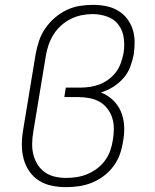

<svg xmlns="http://www.w3.org/2000/svg" viewBox="-20 -763 640 791"><path d="M252 8Q222 8 193 2Q164 -4 140.5 -19Q117 -34 101 -57Q85 -80 77.5 -108Q70 -136 70 -166Q70 -196 75 -226L127 -541Q132 -568 141 -595Q150 -622 166.5 -646Q183 -670 205.5 -689.5Q228 -709 254 -721.5Q280 -734 308 -738.5Q336 -743 363 -743Q390 -743 416 -738Q442 -733 464 -720.5Q486 -708 502 -688Q518 -668 526 -644Q534 -620 534.5 -593Q535 -566 531 -539Q526 -513 516.5 -487.5Q507 -462 488.5 -441Q470 -420 446 -405Q422 -390 396 -382Q424 -371 445.5 -350.5Q467 -330 478.5 -302.5Q490 -275 491.5 -243.5Q493 -212 487 -181Q483 -154 474 -128Q465 -102 448 -79Q431 -56 408 -38.5Q385 -21 359 -10.5Q333 0 306 4Q279 8 252 8ZM253 -30Q275 -30 297 -33.5Q319 -37 340.5 -46Q362 -55 381 -69.5Q400 -84 413.5 -103Q427 -122 434.5 -143.5Q442 -165 445 -187Q449 -210 449 -233Q449 -256 442.5 -277Q436 -298 422.5 -315.5Q409 -333 390.5 -343.5Q372 -354 349.5 -358.5Q327 -363 304 -363H245L251 -402H310Q330 -402 350.5 -405Q371 -408 390.5 -415.5Q410 -423 428 -436.5Q446 -450 458.5 -467Q471 -484 478 -504Q485 -524 489 -544Q494 -575 490 -606Q486 -637 468.5 -660.5Q451 -684 422 -694.5Q393 -705 362 -705Q362 -705 362 -705Q362 -705 362 -705Q340 -705 317 -700.5Q294 -696 272.5 -685.5Q251 -675 232.5 -658.5Q214 -642 201 -621.5Q188 -601 180.5 -579Q173 -557 169 -534L117 -219Q113 -196 112.5 -172Q112 -148 117.5 -126Q123 -104 135 -85Q147 -66 165.5 -53Q184 -40 206.5 -35Q229 -30 253 -30Z"/></svg>

Font: Iosevka Slab XLtExObl
Style: Regular
Weight: 200
Width: 7
Italic angle: -9°
Monospace: yes
Designer: Belleve Invis
Foundry: Belleve Invis
Version: Version 11.1.1; ttfautohint (v1.8.3)